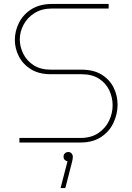

<svg xmlns="http://www.w3.org/2000/svg" viewBox="-20 -720 666 970"><path d="M78 0V-23H386Q440 -23 476.5 -47.5Q513 -72 531 -110Q549 -148 549 -188Q549 -228 532 -264Q515 -300 480 -322.5Q445 -345 392 -345H237Q177 -345 136.5 -370Q96 -395 75.5 -435Q55 -475 55 -518Q55 -563 76 -605Q97 -647 139 -673.5Q181 -700 243 -700H529V-677H243Q191 -677 154.5 -654Q118 -631 99 -595Q80 -559 80 -521Q80 -484 97.5 -448.5Q115 -413 150 -390.5Q185 -368 237 -368H392Q453 -368 493.5 -343Q534 -318 554 -277.5Q574 -237 574 -191Q574 -144 553.5 -100Q533 -56 491 -28Q449 0 386 0ZM286 230 321 95Q312 93 306.5 87Q301 81 301 72Q301 61 308 54.5Q315 48 325 48Q336 48 342 55.5Q348 63 348 72Q348 84 343 102L310 230Z"/></svg>

Font: MuseoModerno Thin
Style: Regular
Weight: 100
Designer: Pablo Cosgaya, Héctor Gatti, Marcela Romero, and the Authors of The MuseoModerno Project.
Foundry: Omnibus-Type Team
Version: Version 1.003